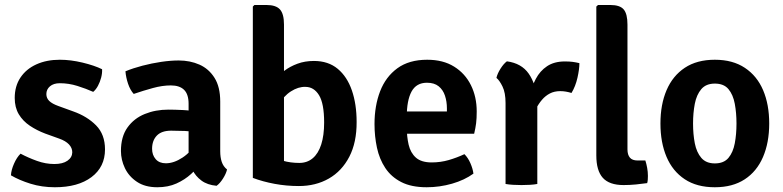

<svg xmlns="http://www.w3.org/2000/svg" viewBox="-20 -756 3218 789"><path d="M25 -35.5Q26 -57 37.5 -83.2Q49 -109.5 64.5 -124.5Q96.5 -107.5 132 -94.8Q167.5 -82 203.5 -82Q238 -82 257.2 -95.5Q276.5 -109 277 -130Q277 -148 263.5 -162.5Q250 -177 223 -186.5L166 -207Q131.5 -220 102.8 -239.2Q74 -258.5 57.2 -286.5Q40.5 -314.5 40.5 -353.5Q40.5 -402 64 -437.2Q87.5 -472.5 129.5 -491.5Q171.5 -510.5 226 -510.5Q270 -510.5 319 -498.8Q368 -487 399.5 -471.5Q400.5 -456 395.8 -437.5Q391 -419 382.5 -403.2Q374 -387.5 363 -378.5Q334 -391.5 298.2 -402.8Q262.5 -414 226 -414Q200 -414 185.2 -401.2Q170.5 -388.5 170.5 -369.5Q170.5 -352.5 182.5 -341Q194.5 -329.5 219.5 -320.5L281.5 -298Q338 -278 374.8 -240.8Q411.5 -203.5 411.5 -142Q411.5 -70 356 -28.2Q300.5 13.5 205.5 13.5Q152 13.5 105.5 -1Q59 -15.5 25 -35.5Z M477 -135.5Q477 -194.5 503.8 -232Q530.5 -269.5 574.8 -287.5Q619 -305.5 672 -305.5Q697 -305.5 731.8 -303.8Q766.5 -302 795.5 -295.5V-211Q771.5 -216.5 739.8 -217.8Q708 -219 683.5 -219Q644 -219 624.5 -198.8Q605 -178.5 605 -144.5Q605 -119 619.8 -102Q634.5 -85 661.5 -85Q694.5 -85 730.2 -108.5Q766 -132 790.5 -175L809.5 -86Q790.5 -64 765 -40.8Q739.5 -17.5 705.2 -2Q671 13.5 626.5 13.5Q576 13.5 542.8 -8.8Q509.5 -31 493.2 -65.2Q477 -99.5 477 -135.5ZM913 -59.5Q909 -42 896.2 -22Q883.5 -2 870 7.5Q832 4 807.8 -14Q783.5 -32 771 -57.8Q758.5 -83.5 755 -110V-329.5Q755 -368.5 736.5 -386.8Q718 -405 682 -405Q647 -405 608 -394.2Q569 -383.5 529.5 -370Q515 -386 506.2 -412Q497.5 -438 495.5 -463Q527 -476 565.2 -486Q603.5 -496 642.5 -501.8Q681.5 -507.5 714.5 -507.5Q761 -507.5 799.5 -490.5Q838 -473.5 861.5 -436.2Q885 -399 885 -338.5V-134.5Q885 -109.5 891.2 -90.8Q897.5 -72 913 -59.5Z M1147 -25H1019V-729L1025.5 -735.5H1075Q1114 -735.5 1130.5 -717.2Q1147 -699 1147 -655ZM1445.5 -255Q1446 -171 1415.5 -112Q1385 -53 1331.2 -22.2Q1277.5 8.5 1208 8.5Q1157 8.5 1108.5 -0.5Q1060 -9.5 1019 -25L1082 -123Q1111 -104.5 1142.5 -95.5Q1174 -86.5 1210 -86.5Q1242.5 -86.5 1265.2 -105.8Q1288 -125 1300 -162.2Q1312 -199.5 1312 -252.5Q1312 -330.5 1291 -364.8Q1270 -399 1235 -399Q1206 -400 1175.5 -380.5Q1145 -361 1125.5 -325.5L1106.5 -427Q1124.5 -447 1148.2 -465Q1172 -483 1202.5 -494.2Q1233 -505.5 1270 -505.5Q1329 -505.5 1367.8 -473.2Q1406.5 -441 1426 -384.5Q1445.5 -328 1445.5 -255Z M1601.5 -206.5V-298H1816.5V-310.5Q1816.5 -339 1808.5 -363Q1800.5 -387 1782.5 -401.5Q1764.5 -416 1734.5 -416Q1691 -416 1671.2 -379.8Q1651.5 -343.5 1651.5 -275V-235.5Q1651.5 -195 1659.2 -161.5Q1667 -128 1689.2 -108.2Q1711.5 -88.5 1754 -88.5Q1790 -88.5 1823.8 -98.2Q1857.5 -108 1888.5 -122.5Q1903.5 -107.5 1913.2 -85Q1923 -62.5 1925.5 -42.5Q1889 -16 1837.8 -1.2Q1786.5 13.5 1733.5 13.5Q1670.5 13.5 1629 -7.8Q1587.5 -29 1563.2 -65.8Q1539 -102.5 1529 -149.2Q1519 -196 1519 -246Q1519 -321 1542 -380.8Q1565 -440.5 1613 -475.5Q1661 -510.5 1735.5 -510.5Q1801 -510.5 1846.2 -482.2Q1891.5 -454 1915.2 -406Q1939 -358 1939 -298Q1939 -269 1936.5 -249.2Q1934 -229.5 1928.5 -206.5Z M2361 -496.5Q2361 -472 2353 -436.5Q2345 -401 2328.5 -374Q2317 -377.5 2305.5 -379.5Q2294 -381.5 2282.5 -381.5Q2258 -381.5 2239.8 -372Q2221.5 -362.5 2207.5 -346.2Q2193.5 -330 2182.5 -308.5Q2171.5 -287 2163 -263L2146.5 -284Q2148.5 -323 2156.8 -361.5Q2165 -400 2182 -432.2Q2199 -464.5 2228.2 -484Q2257.5 -503.5 2301 -503.5Q2319.5 -503.5 2333 -501.8Q2346.5 -500 2361 -496.5ZM2020 -436Q2024 -453.5 2036.8 -473.8Q2049.5 -494 2063 -504Q2123 -496 2152.8 -453.2Q2182.5 -410.5 2188 -343V0Q2175 2.5 2157.8 3.5Q2140.5 4.5 2123 4.5Q2106 4.5 2088.8 3.5Q2071.5 2.5 2057.5 0V-332.5Q2057.5 -375 2045 -400.5Q2032.5 -426 2020 -436Z M2632 -96.5Q2636.5 -82.5 2639.5 -66Q2642.5 -49.5 2642.5 -33Q2642.5 -26 2642 -18.2Q2641.5 -10.5 2639.5 -3.5Q2619.5 -0.5 2593.5 2Q2567.5 4.5 2542.5 4.5Q2484 4.5 2457.2 -25.2Q2430.5 -55 2430.5 -117V-729L2437.5 -735.5H2488Q2527.5 -735.5 2543 -717.2Q2558.5 -699 2558.5 -655V-142Q2558.5 -120 2568.5 -108.2Q2578.5 -96.5 2600 -96.5Z M3141 -248.5Q3141 -170 3115.5 -110.8Q3090 -51.5 3040.2 -19Q2990.5 13.5 2917.5 13.5Q2843.5 13.5 2793.8 -19.5Q2744 -52.5 2719 -111.5Q2694 -170.5 2694 -248.5Q2694 -326.5 2719.2 -385.5Q2744.5 -444.5 2794.2 -477.5Q2844 -510.5 2917.5 -510.5Q2991 -510.5 3041 -477.2Q3091 -444 3116 -385.2Q3141 -326.5 3141 -248.5ZM2828 -248.5Q2828 -204.5 2835.2 -167.2Q2842.5 -130 2862 -107.2Q2881.5 -84.5 2917.5 -84.5Q2954.5 -84.5 2973.5 -107.2Q2992.5 -130 2999.5 -167.2Q3006.5 -204.5 3006.5 -248.5Q3006.5 -292 2999.5 -329.5Q2992.5 -367 2973.5 -389.8Q2954.5 -412.5 2917.5 -412.5Q2881.5 -412.5 2862 -389.8Q2842.5 -367 2835.2 -329.5Q2828 -292 2828 -248.5Z"/></svg>

Font: Signika Light SemiBold
Style: Regular
Weight: 600
Version: Version 2.003;gftools[0.9.32]